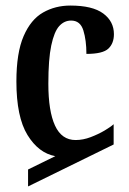

<svg xmlns="http://www.w3.org/2000/svg" viewBox="-20 -567 464 691"><path d="M81 104V43L179 -5Q119 -16 79 -81Q39 -146 39 -274Q39 -377 65 -437Q91 -497 135 -522Q179 -547 233 -547Q313 -547 351.5 -518.5Q390 -490 390 -444Q390 -411 370 -392Q350 -373 291 -373Q291 -422 280 -457.5Q269 -493 236 -493Q211 -493 193 -473Q175 -453 164.5 -403.5Q154 -354 154 -266Q154 -167 178 -115Q202 -63 252 -63Q279 -63 306.5 -73.5Q334 -84 356 -97Q378 -110 389 -120V-47Z"/></svg>

Font: Noto Serif Georgian ExtraCondensed SemiBold
Style: Regular
Weight: 600
Width: 2
Designer: Monotype Design Team, Akaki Razmadze
Foundry: Google LLC
Version: Version 2.003; ttfautohint (v1.8.4.7-5d5b)